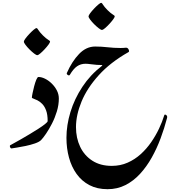

<svg xmlns="http://www.w3.org/2000/svg" viewBox="-20 -1054 1261 1367"><path d="M336.4 -757.8Q336.4 -751.5 325 -735.8Q313.5 -720.2 297.4 -702.9Q281.2 -685.5 266.6 -673.3Q252 -661.1 246.1 -661.1Q238.3 -661.1 222.7 -673.1Q207 -685.1 190.2 -701.9Q173.3 -718.8 161.6 -734.4Q149.9 -750 149.9 -757.8Q149.9 -764.6 161.4 -780Q172.9 -795.4 189 -812.5Q205.1 -829.6 219.5 -841.8Q233.9 -854 240.2 -854Q245.6 -853.5 253.4 -840.1Q261.2 -826.7 285.2 -802.2Q309.1 -778.8 322.8 -771Q336.4 -763.2 336.4 -757.8ZM253.9 -505.9Q275.9 -505.9 301 -493.4Q326.2 -481 348.4 -459.2Q370.6 -437.5 384.8 -410.2Q398.9 -382.8 398.9 -352.5Q398.9 -307.1 385 -261.2Q371.1 -215.3 350.1 -174.3Q329.1 -133.3 308.1 -102.5Q287.1 -71.8 272.9 -57.1Q259.8 -43.5 228.5 -32.7Q197.3 -22 161.6 -14.6Q126 -7.3 98.1 -2.9Q70.3 1.5 64 2.4Q56.2 4.4 51.8 -6.6Q47.4 -17.6 54.7 -21Q58.1 -22.9 78.6 -34.2Q99.1 -45.4 129.2 -62.5Q159.2 -79.6 192.1 -99.4Q225.1 -119.1 253.9 -137.7Q282.7 -156.2 301 -170.9Q319.3 -185.5 319.3 -191.9Q319.3 -238.8 308.1 -268.3Q296.9 -297.9 280 -314.7Q263.2 -331.5 246.3 -339.8Q229.5 -348.1 218.3 -351.8Q207 -355.5 207 -359.4Q207 -367.2 211.7 -390.4Q216.3 -413.6 223.4 -440.4Q230.5 -467.3 238.5 -486.6Q246.6 -505.9 253.9 -505.9Z M796.9 -937.5Q796.9 -931.2 785.4 -915.5Q773.9 -899.9 757.8 -882.6Q741.7 -865.2 727.1 -853Q712.4 -840.8 706.5 -840.8Q698.7 -840.8 683.1 -852.8Q667.5 -864.7 650.6 -881.6Q633.8 -898.4 622.1 -914.1Q610.4 -929.7 610.4 -937.5Q610.4 -944.3 621.8 -959.7Q633.3 -975.1 649.4 -992.2Q665.5 -1009.3 679.9 -1021.5Q694.3 -1033.7 700.7 -1033.7Q706.1 -1033.2 713.9 -1019.8Q721.7 -1006.3 745.6 -981.9Q769.5 -958.5 783.2 -950.7Q796.9 -942.9 796.9 -937.5ZM875 -714.4Q889.2 -715.8 895.8 -701.4Q902.3 -687 895 -683.1Q765.6 -609.9 682.9 -518.3Q600.1 -426.8 560.5 -330.8Q521 -234.9 521 -148.9Q521 -71.3 550.8 -8.8Q580.6 53.7 637.7 90.3Q694.8 127 775.9 127Q836.9 127 888.4 104.2Q939.9 81.5 981.9 43.5Q1023.9 5.4 1056.4 -41.7Q1088.9 -88.9 1112.1 -137.9Q1135.3 -187 1148.9 -231.4Q1151.4 -242.7 1162.6 -235.4Q1173.8 -228 1168.9 -212.4Q1150.4 -141.1 1123.5 -69.1Q1096.7 2.9 1060.3 67.9Q1023.9 132.8 977.3 183.6Q930.7 234.4 873 263.7Q815.4 293 745.6 293Q671.9 293 616.9 264.2Q562 235.4 525.6 184.8Q489.3 134.3 471.2 68.1Q453.1 2 453.1 -72.8Q453.1 -162.1 481.4 -255.9Q509.8 -349.6 566.2 -435.3Q622.6 -521 706.1 -585.4Q712.9 -590.8 700.9 -591.1Q689 -591.3 668.9 -592.3Q648.9 -593.8 626.2 -596.9Q603.5 -600.1 589.4 -600.1Q554.7 -600.1 528.6 -582Q502.4 -564 477.1 -521Q472.2 -513.7 462.4 -520.3Q452.6 -526.9 456.1 -534.7Q492.2 -616.7 543 -669.7Q593.8 -722.7 657.7 -722.7Q702.1 -722.7 746.6 -717.5Q791 -712.4 835.4 -712.4Q845.7 -712.4 855.5 -712.6Q865.2 -712.9 875 -714.4Z"/></svg>

Font: Awami Nastaliq
Style: Regular
Weight: 400
Designer: Peter Martin, SIL International
Foundry: SIL International
Version: Version 3.100